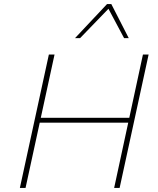

<svg xmlns="http://www.w3.org/2000/svg" viewBox="-20 -927 777 947"><path d="M543 0 685 -658H713L570 0ZM78 0 221 -658H249L106 0ZM159 -322 164 -346H635L630 -322ZM350 -739 508 -907H529L522 -891L375 -739ZM592 -739 511 -891 508 -907H529L615 -739Z"/></svg>

Font: Ysabeau Office Thin
Style: Italic
Weight: 250
Italic angle: -12°
Designer: Christian Thalmann (Catharsis Fonts)
Version: Version 2.001;gftools[0.9.30]; featfreeze: tnum,lnum,ss02